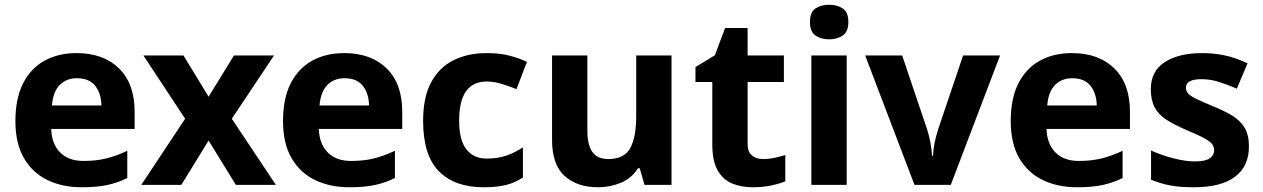

<svg xmlns="http://www.w3.org/2000/svg" viewBox="-20 -780 5327 810"><path d="M303 -556Q416 -556 482 -491.5Q548 -427 548 -308V-236H196Q198 -173 233.5 -137Q269 -101 332 -101Q385 -101 428 -111.5Q471 -122 517 -144V-29Q477 -9 432.5 0.5Q388 10 325 10Q243 10 180 -20.5Q117 -51 81 -113Q45 -175 45 -269Q45 -365 77.5 -428.5Q110 -492 168 -524Q226 -556 303 -556ZM304 -450Q261 -450 232.5 -422Q204 -394 199 -335H408Q407 -385 382 -417.5Q357 -450 304 -450Z M761 -279 585 -546H754L860 -372L967 -546H1136L958 -279L1144 0H975L860 -187L745 0H576Z M1432 -556Q1545 -556 1611 -491.5Q1677 -427 1677 -308V-236H1325Q1327 -173 1362.5 -137Q1398 -101 1461 -101Q1514 -101 1557 -111.5Q1600 -122 1646 -144V-29Q1606 -9 1561.5 0.5Q1517 10 1454 10Q1372 10 1309 -20.5Q1246 -51 1210 -113Q1174 -175 1174 -269Q1174 -365 1206.5 -428.5Q1239 -492 1297 -524Q1355 -556 1432 -556ZM1433 -450Q1390 -450 1361.5 -422Q1333 -394 1328 -335H1537Q1536 -385 1511 -417.5Q1486 -450 1433 -450Z M2020 10Q1898 10 1831.5 -57.5Q1765 -125 1765 -270Q1765 -370 1799 -433Q1833 -496 1893.5 -526Q1954 -556 2033 -556Q2089 -556 2130.5 -545Q2172 -534 2203 -519L2159 -404Q2124 -418 2093.5 -427Q2063 -436 2033 -436Q1917 -436 1917 -271Q1917 -189 1947.5 -150Q1978 -111 2033 -111Q2080 -111 2116 -123.5Q2152 -136 2186 -158V-31Q2152 -9 2114.5 0.5Q2077 10 2020 10Z M2813 -546V0H2699L2679 -70H2671Q2645 -28 2599.5 -9Q2554 10 2503 10Q2415 10 2362 -37.5Q2309 -85 2309 -190V-546H2458V-227Q2458 -169 2479 -139Q2500 -109 2546 -109Q2614 -109 2639 -155.5Q2664 -202 2664 -289V-546Z M3199 -109Q3224 -109 3247 -114Q3270 -119 3293 -126V-15Q3269 -5 3233.5 2.5Q3198 10 3156 10Q3107 10 3068.5 -6Q3030 -22 3007.5 -61.5Q2985 -101 2985 -171V-434H2914V-497L2996 -547L3039 -662H3134V-546H3287V-434H3134V-171Q3134 -140 3152 -124.5Q3170 -109 3199 -109Z M3478 -760Q3511 -760 3535 -744.5Q3559 -729 3559 -687Q3559 -646 3535 -630Q3511 -614 3478 -614Q3444 -614 3420.5 -630Q3397 -646 3397 -687Q3397 -729 3420.5 -744.5Q3444 -760 3478 -760ZM3552 -546V0H3403V-546Z M3838 0 3630 -546H3786L3891 -235Q3900 -207 3905.5 -177Q3911 -147 3912 -123H3916Q3919 -177 3938 -235L4043 -546H4199L3991 0Z M4502 -556Q4615 -556 4681 -491.5Q4747 -427 4747 -308V-236H4395Q4397 -173 4432.5 -137Q4468 -101 4531 -101Q4584 -101 4627 -111.5Q4670 -122 4716 -144V-29Q4676 -9 4631.5 0.5Q4587 10 4524 10Q4442 10 4379 -20.5Q4316 -51 4280 -113Q4244 -175 4244 -269Q4244 -365 4276.5 -428.5Q4309 -492 4367 -524Q4425 -556 4502 -556ZM4503 -450Q4460 -450 4431.5 -422Q4403 -394 4398 -335H4607Q4606 -385 4581 -417.5Q4556 -450 4503 -450Z M5249 -162Q5249 -79 5190.5 -34.5Q5132 10 5016 10Q4959 10 4918 2.5Q4877 -5 4836 -22V-145Q4880 -125 4931 -112Q4982 -99 5021 -99Q5065 -99 5083.5 -112Q5102 -125 5102 -146Q5102 -160 5094.5 -171Q5087 -182 5062 -196Q5037 -210 4984 -232Q4933 -254 4900 -275.5Q4867 -297 4851 -327.5Q4835 -358 4835 -404Q4835 -480 4894 -518Q4953 -556 5051 -556Q5102 -556 5148 -546Q5194 -536 5243 -513L5198 -406Q5158 -423 5122 -434.5Q5086 -446 5049 -446Q4983 -446 4983 -410Q4983 -397 4991.5 -386.5Q5000 -376 5024.5 -364Q5049 -352 5097 -332Q5144 -313 5178 -292.5Q5212 -272 5230.5 -241.5Q5249 -211 5249 -162Z"/></svg>

Font: Noto Sans Sinhala UI
Style: Bold
Weight: 700
Designer: Jelle Bosma - Monotype Design Team
Foundry: Monotype Imaging Inc.
Version: Version 2.006; ttfautohint (v1.8.4.7-5d5b)